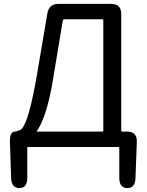

<svg xmlns="http://www.w3.org/2000/svg" viewBox="-20 -754 752 985"><path d="M80 211Q39 211 37 160L31 -26Q29 -79 58 -79Q63 -79 83 -87Q119 -101 160 -317Q165 -342 169 -367L223 -685Q231 -734 280 -734H550Q602 -734 602 -682V-84Q602 -79 607 -79H631Q684 -79 682 -26L675 160Q673 212 632 211Q592 210 592 158V5Q592 0 587 0H125Q120 0 120 5V158Q120 210 80 211ZM170 -83Q167 -79 172 -79H505Q510 -79 510 -84V-650Q510 -655 505 -655H310Q303 -655 302 -648L253 -353Q249 -327 244 -301Q214 -147 170 -83Z"/></svg>

Font: Resource Han Rounded JP
Style: Regular
Weight: 400
Designer: Cyano Hao (round all glyphs); Ryoko NISHIZUKA 西塚涼子 (kana, bopomofo & ideographs); Paul D. Hunt (Latin, Greek & Cyrillic)
Foundry: Cyano Hao
Version: 0.990